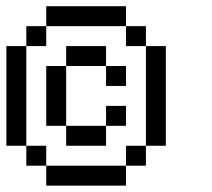

<svg xmlns="http://www.w3.org/2000/svg" viewBox="-20 -582 665 602"><path d="M375 -562.5H125V-500H375ZM125 -437.5V-500H62.5V-437.5ZM437.5 -500H375V-437.5H437.5ZM62.5 -125V-437.5H0V-125ZM312.5 -437.5H187.5V-375H312.5ZM500 -125V-437.5H437.5V-125ZM187.5 -187.5V-375H125V-187.5ZM375 -312.5V-375H312.5V-312.5ZM375 -187.5V-250H312.5V-187.5ZM187.5 -187.5V-125H312.5V-187.5ZM125 -125H62.5V-62.5H125ZM437.5 -62.5V-125H375V-62.5ZM375 -62.5H125V0H375Z"/></svg>

Font: Chicago Kare
Style: Regular
Weight: 400
Designer: Duane King
Version: Version 1.001;hotconv 1.0.109;makeotfexe 2.5.65596